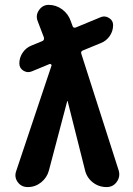

<svg xmlns="http://www.w3.org/2000/svg" viewBox="-20 -760 540 780"><path d="M310.5 -541 461.9 -68.4Q469.7 -43 454.6 -21.5Q439.5 0 413.1 0Q380.9 0 356.4 -19.5Q332 -39.1 325.2 -69.3L254.9 -348.6Q254.9 -349.6 253.9 -349.6Q252.9 -349.6 252.9 -348.6L178.7 -67.4Q170.9 -38.1 147 -19Q123 0 92.8 0Q66.4 0 51.8 -20.5Q37.1 -41 45.9 -65.4L189.5 -494.1Q189.5 -497.1 187 -499Q184.6 -501 181.6 -500L108.4 -469.7Q90.8 -462.9 74.7 -473.1Q58.6 -483.4 58.6 -502Q58.6 -526.4 72.3 -546.4Q85.9 -566.4 108.4 -575.2L151.4 -592.8Q161.1 -596.7 158.2 -608.4L132.8 -674.8Q124 -698.2 138.7 -719.2Q153.3 -740.2 177.7 -740.2Q208 -740.2 232.9 -721.7Q257.8 -703.1 267.6 -673.8L274.4 -655.3Q277.3 -644.5 288.1 -648.4L389.6 -690.4Q406.2 -697.3 422.9 -687Q439.5 -676.8 439.5 -658.2Q439.5 -633.8 425.8 -613.8Q412.1 -593.8 389.6 -585L318.4 -555.7Q306.6 -551.8 310.5 -541Z"/></svg>

Font: Rounded-X Mgen+ 1m bold
Style: Bold
Weight: 700
Designer: [Source Han Sans]
Ryoko NISHIZUKA  (kana & ideographs); Paul D. Hunt (Latin, Greek & Cyrillic); Wenlong ZHANG  (bopomofo
Version: Version 1.059.20150602